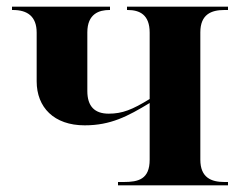

<svg xmlns="http://www.w3.org/2000/svg" viewBox="-20 -556 721 576"><path d="M334 0H664V-10H653C614 -10 581 -23 581 -77V-459C581 -513 614 -526 653 -526H664V-536H361V-526H363C399 -526 429 -512 429 -458V-259C377 -227 347 -215 306 -215C264 -215 242 -237 242 -283V-459C242 -515 278 -526 308 -526H310V-536H16V-526H19C62 -526 90 -507 90 -458V-312C90 -234 142 -180 234 -180C312 -180 363 -207 429 -247V-77C429 -18 395 -10 351 -10H334Z"/></svg>

Font: Noto Serif Display
Style: Bold
Weight: 700
Designer: Monotype Design Team
Foundry: Monotype Imaging Inc.
Version: Version 2.009